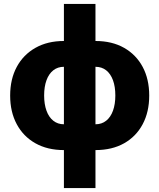

<svg xmlns="http://www.w3.org/2000/svg" viewBox="-20 -753 811 977"><path d="M305.2 10.7Q221.7 10.7 160.2 -23.9Q98.6 -58.6 65.2 -121.1Q31.7 -183.6 31.7 -266.6Q31.7 -350.1 65.2 -412.4Q98.6 -474.6 160.2 -509.5Q221.7 -544.4 305.2 -544.4H465.8Q550.3 -544.4 611.6 -509.5Q672.9 -474.6 706.1 -412.4Q739.3 -350.1 739.3 -266.6Q739.3 -183.6 706.1 -121.1Q672.9 -58.6 611.6 -23.9Q550.3 10.7 465.8 10.7ZM305.2 -120.6H465.8Q497.6 -120.6 520.3 -138.7Q543 -156.7 554.9 -189.7Q566.9 -222.7 566.9 -267.1Q566.9 -312 554.9 -344.7Q543 -377.4 520.3 -395.3Q497.6 -413.1 465.8 -413.1H305.2Q273.9 -413.1 251.2 -395.3Q228.5 -377.4 216.6 -344.7Q204.6 -312 204.6 -267.1Q204.6 -222.7 216.6 -189.7Q228.5 -156.7 251.2 -138.7Q273.9 -120.6 305.2 -120.6ZM305.2 204.1V-732.9H465.8V204.1Z"/></svg>

Font: Inter 20pt ExtraBold
Style: Regular
Weight: 800
Version: Version 4.001;git-66647c0bb